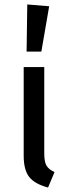

<svg xmlns="http://www.w3.org/2000/svg" viewBox="-20 -827 319 859"><path d="M178 -141Q178 -103 188 -86Q198 -69 224 -57L195 12Q135 -4 110.5 -35.5Q86 -67 86 -130V-527H178ZM200 -799 165 -596H99L102 -807Z"/></svg>

Font: Fira Sans
Style: Regular
Weight: 400
Designer: bBox Type GmbH & Carrois Corporate GbR & Edenspiekermann AG
Foundry: bBox Type GmbH & Carrois Corporate GbR & Edenspiekermann AG
Version: Version 4.301